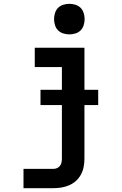

<svg xmlns="http://www.w3.org/2000/svg" viewBox="-20 -770 640 1005"><path d="M103 215V114H259Q269 114 278.5 110Q288 106 294 98Q300 90 302 80Q304 70 304 60V-419H162V-520H422V60Q422 82 418 103Q414 124 404 143Q394 162 378 176.5Q362 191 342.5 199.5Q323 208 302 211.5Q281 215 259 215ZM343 -590Q327 -590 311 -595Q295 -600 284 -611Q273 -622 268 -638Q263 -654 263 -670Q263 -686 268 -702Q273 -718 284 -729Q295 -740 311 -745Q327 -750 343 -750Q359 -750 375 -745Q391 -740 402 -729Q413 -718 418 -702Q423 -686 423 -670Q423 -654 418 -638Q413 -622 402 -611Q391 -600 375 -595Q359 -590 343 -590ZM192 -220V-300H494V-220Z"/></svg>

Font: Iosevka Plex Etoile
Style: Bold
Weight: 700
Designer: Belleve Invis
Foundry: Belleve Invis
Version: Version 25.1.1; ttfautohint (v1.8.4)